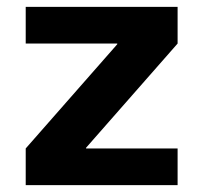

<svg xmlns="http://www.w3.org/2000/svg" viewBox="-20 -540 593 560"><path d="M55 0V-107L322 -411V-413H55V-520H498V-413L231 -109V-107H498V0Z"/></svg>

Font: M PLUS 2 Thin
Style: Bold
Weight: 700
Version: Version 1.001